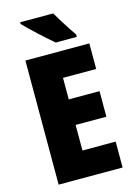

<svg xmlns="http://www.w3.org/2000/svg" viewBox="-136 -997 748 1067"><g transform="rotate(-15 237.5 -463.5)"><path d="M432 0H64V-714H432V-567H241V-443H418V-296H241V-149H432ZM281 -927Q292 -907 310 -878.5Q328 -850 345.5 -823Q363 -796 374 -781V-767H253Q239 -779 216.5 -798.5Q194 -818 169.5 -841Q145 -864 124 -884Q103 -904 91 -917V-927Z"/></g></svg>

Font: Noto Sans Tamil Condensed Black
Style: Regular
Weight: 900
Width: 3
Designer: Jelle Bosma - Monotype Design Team
Foundry: Monotype Imaging Inc.
Version: Version 2.004; ttfautohint (v1.8.4.7-5d5b)